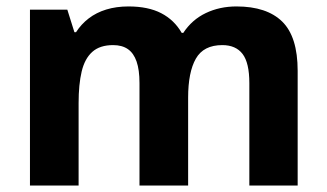

<svg xmlns="http://www.w3.org/2000/svg" viewBox="-20 -576 1015 596"><path d="M714 -556Q808 -556 856 -509Q904 -462 904 -356V0H754V-318Q754 -381 733 -408.5Q712 -436 670 -436Q612 -436 588 -394Q564 -352 564 -273V0H413V-318Q413 -359 404 -385Q395 -411 377 -423.5Q359 -436 331 -436Q290 -436 266.5 -415Q243 -394 233.5 -354Q224 -314 224 -256V0H73V-546H189L211 -476H216Q232 -501 255.5 -519Q279 -537 310 -546.5Q341 -556 379 -556Q440 -556 480.5 -535Q521 -514 544 -474H549Q576 -515 619 -535.5Q662 -556 714 -556Z"/></svg>

Font: Noto Sans Khmer
Style: Bold
Weight: 700
Version: Version 2.003